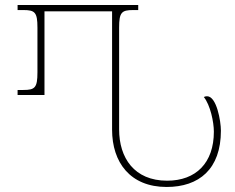

<svg xmlns="http://www.w3.org/2000/svg" viewBox="-20 -734 936 764"><path d="M643 10C772 10 859 -61 859 -214C859 -252 842 -351 804 -351C799 -351 795 -350 791 -348C817 -316 831 -248 831 -210C831 -86 760 -15 645 -15C514 -15 454 -106 454 -219V-624C454 -685 464 -694 510 -694H530V-714H50V-694H73C119 -694 129 -685 129 -624V-446C129 -385 119 -376 73 -376H50V-356H157V-689H426V-218C426 -88 498 10 643 10Z"/></svg>

Font: Noto Serif Georgian Thin
Style: Regular
Weight: 100
Designer: Monotype Design Team, Akaki Razmadze
Foundry: Google LLC
Version: Version 2.003